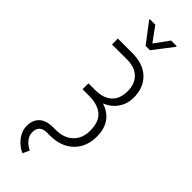

<svg xmlns="http://www.w3.org/2000/svg" viewBox="-363 -956 1178 1178"><g transform="rotate(45 226.0 -367.0)"><path d="M242.7 -839.4 311.5 -933.6H359.9V-927.7L261.7 -799.8H223.6L126 -928.2V-933.6H173.8ZM397 -523.4Q397 -470.2 368.7 -428.2Q340.3 -386.2 288.6 -364.7Q406.2 -327.1 406.2 -193.4Q406.2 -104 349.6 -49.8Q293 4.4 197.8 4.4H169.4Q106.4 6.3 106.4 66.4Q106.4 93.8 125.2 118.2Q144 142.6 175.3 156.7L155.3 200.2Q113.8 183.1 84.2 144.8Q54.7 106.4 54.7 64.5Q54.7 11.7 85.4 -16.8Q116.2 -45.4 176.8 -45.4H199.2Q269.5 -45.4 310.5 -85Q351.6 -124.5 351.6 -191.4Q351.6 -268.1 310.8 -303Q270 -337.9 193.4 -337.9H138.2V-389.2H195.8Q267.6 -389.6 305.2 -424.3Q342.8 -459 342.8 -525.4Q342.8 -587.4 306.6 -623.5Q270.5 -659.7 204.1 -660.2H71.8V-710.9H199.2Q291.5 -710.9 344.2 -660.6Q397 -610.4 397 -523.4Z"/></g></svg>

Font: MAUL Condensed Light
Style: Light
Weight: 300
Designer: MAUL
Version: Version 2.137; 2017; ttfautohint (v1.8.3)